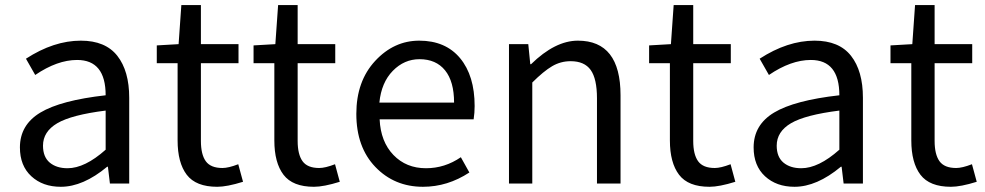

<svg xmlns="http://www.w3.org/2000/svg" viewBox="-20 -715 3839 748"><path d="M216.8 12.7Q146.5 12.7 102.1 -28.3Q57.6 -69.3 57.6 -140.6Q57.6 -228.5 137.2 -276.4Q216.8 -324.2 391.6 -343.8Q391.6 -481.4 280.3 -481.4Q203.1 -481.4 117.2 -422.9L81.1 -486.3Q189.5 -556.6 294.9 -556.6Q390.6 -556.6 437 -497.6Q483.4 -438.5 483.4 -334V0H408.2L400.4 -65.4H397.5Q303.7 12.7 216.8 12.7ZM243.2 -59.6Q310.5 -59.6 391.6 -131.8V-284.2Q258.8 -267.6 203.1 -234.9Q147.5 -202.1 147.5 -147.5Q147.5 -103.5 173.8 -81.5Q200.2 -59.6 243.2 -59.6Z M826.2 12.7Q743.2 12.7 707.5 -34.2Q671.9 -81.1 671.9 -168V-468.8H590.8V-538.1L675.8 -543L686.5 -695.3H762.7V-543H909.2V-468.8H762.7V-166Q762.7 -113.3 781.7 -86.9Q800.8 -60.5 846.7 -60.5Q870.1 -60.5 908.2 -75.2L926.8 -6.8Q864.3 12.7 826.2 12.7Z M1203.1 12.7Q1120.1 12.7 1084.5 -34.2Q1048.8 -81.1 1048.8 -168V-468.8H967.8V-538.1L1052.7 -543L1063.5 -695.3H1139.6V-543H1286.1V-468.8H1139.6V-166Q1139.6 -113.3 1158.7 -86.9Q1177.7 -60.5 1223.6 -60.5Q1247.1 -60.5 1285.2 -75.2L1303.7 -6.8Q1241.2 12.7 1203.1 12.7Z M1627.9 12.7Q1516.6 12.7 1442.4 -64.5Q1368.2 -141.6 1368.2 -271.5Q1368.2 -398.4 1441.4 -477.5Q1514.6 -556.6 1613.3 -556.6Q1715.8 -556.6 1772.5 -488.3Q1829.1 -419.9 1829.1 -301.8Q1829.1 -275.4 1825.2 -250H1459Q1462.9 -163.1 1512.7 -111.3Q1562.5 -59.6 1639.6 -59.6Q1712.9 -59.6 1775.4 -102.5L1808.6 -43Q1723.6 12.7 1627.9 12.7ZM1458 -315.4H1749Q1749 -397.5 1713.9 -440.9Q1678.7 -484.4 1614.3 -484.4Q1554.7 -484.4 1510.3 -439Q1465.8 -393.6 1458 -315.4Z M1962.9 0V-543H2038.1L2045.9 -464.8H2048.8Q2142.6 -556.6 2231.4 -556.6Q2397.5 -556.6 2397.5 -343.8V0H2305.7V-332Q2305.7 -408.2 2281.2 -442.4Q2256.8 -476.6 2203.1 -476.6Q2164.1 -476.6 2130.9 -457Q2097.7 -437.5 2053.7 -393.6V0Z M2744.1 12.7Q2661.1 12.7 2625.5 -34.2Q2589.8 -81.1 2589.8 -168V-468.8H2508.8V-538.1L2593.8 -543L2604.5 -695.3H2680.7V-543H2827.1V-468.8H2680.7V-166Q2680.7 -113.3 2699.7 -86.9Q2718.8 -60.5 2764.6 -60.5Q2788.1 -60.5 2826.2 -75.2L2844.7 -6.8Q2782.2 12.7 2744.1 12.7Z M3075.2 12.7Q3004.9 12.7 2960.4 -28.3Q2916 -69.3 2916 -140.6Q2916 -228.5 2995.6 -276.4Q3075.2 -324.2 3250 -343.8Q3250 -481.4 3138.7 -481.4Q3061.5 -481.4 2975.6 -422.9L2939.5 -486.3Q3047.9 -556.6 3153.3 -556.6Q3249 -556.6 3295.4 -497.6Q3341.8 -438.5 3341.8 -334V0H3266.6L3258.8 -65.4H3255.9Q3162.1 12.7 3075.2 12.7ZM3101.6 -59.6Q3168.9 -59.6 3250 -131.8V-284.2Q3117.2 -267.6 3061.5 -234.9Q3005.9 -202.1 3005.9 -147.5Q3005.9 -103.5 3032.2 -81.5Q3058.6 -59.6 3101.6 -59.6Z M3684.6 12.7Q3601.6 12.7 3565.9 -34.2Q3530.3 -81.1 3530.3 -168V-468.8H3449.2V-538.1L3534.2 -543L3544.9 -695.3H3621.1V-543H3767.6V-468.8H3621.1V-166Q3621.1 -113.3 3640.1 -86.9Q3659.2 -60.5 3705.1 -60.5Q3728.5 -60.5 3766.6 -75.2L3785.2 -6.8Q3722.7 12.7 3684.6 12.7Z"/></svg>

Font: Bpmf Zihi Sans Regular
Style: Regular
Weight: 400
Foundry: But Ko
Version: Version 1.320